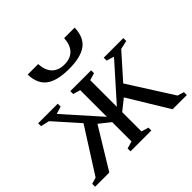

<svg xmlns="http://www.w3.org/2000/svg" viewBox="-172 -860 1035 1035"><g transform="rotate(-45 345.5 -342.5)"><path d="M307.6 -181.2 245.1 -231 104.5 0H-3.9V-22L33.2 -33.2L194.3 -286.6L70.3 -425.8L21 -437V-459H170.4V-437L127.4 -423.8L307.6 -221.7V-424.8L266.1 -437V-459H424.8V-437L383.8 -424.8V-221.7L564 -423.8L521 -437V-459H670.4V-437L621.1 -425.8L497.1 -286.6L658.2 -33.2L695.3 -22V0H586.9L446.3 -231L383.8 -181.2V-34.2L424.8 -22V0H266.1V-22L307.6 -34.2ZM345.7 -547.9Q256.3 -547.9 212.6 -580.1Q168.9 -612.3 166.5 -684.6H246.6Q249.5 -634.3 274.9 -608.4Q300.3 -582.5 345.7 -582.5Q391.1 -582.5 416.5 -608.4Q441.9 -634.3 444.8 -684.6H524.9Q522.5 -611.8 478.8 -579.8Q435.1 -547.9 345.7 -547.9Z"/></g></svg>

Font: Tinos
Style: Regular
Weight: 400
Designer: Steve Matteson
Foundry: Monotype Imaging Inc.
Version: Version 1.23